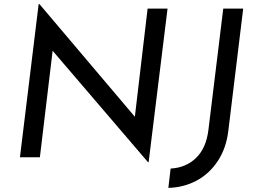

<svg xmlns="http://www.w3.org/2000/svg" viewBox="-20 -765 1247 934"><path d="M795 -723 703 24H700L236 -518L174 0H77L168 -745H172L636 -197L698 -723ZM799 149 810 55Q884 51 933.5 3.5Q983 -44 994 -134L1066 -723H1163L1091 -131Q1081 -45 1040 17.5Q999 80 936.5 113.5Q874 147 799 149Z"/></svg>

Font: Josefin Sans
Style: Italic
Weight: 400
Italic angle: -7°
Designer: Santiago Orozco
Foundry: Typemade
Version: Version 2.000